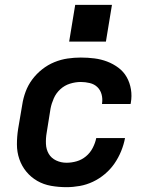

<svg xmlns="http://www.w3.org/2000/svg" viewBox="-20 -766 640 794"><path d="M255 8Q222 8 191 2.5Q160 -3 134 -18Q108 -33 89 -56Q70 -79 60 -108Q50 -137 50 -169Q50 -201 55 -233L72 -333Q76 -360 86 -387Q96 -414 113.5 -437.5Q131 -461 154.5 -479.5Q178 -498 205 -509Q232 -520 259.5 -524Q287 -528 314 -528Q343 -528 370.5 -524.5Q398 -521 423 -511.5Q448 -502 469.5 -486Q491 -470 504 -447Q517 -424 521.5 -396.5Q526 -369 521 -341Q521 -340 520.5 -338.5Q520 -337 520 -336H402Q402 -337 402 -337.5Q402 -338 402 -338Q405 -358 400 -376Q395 -394 382.5 -406Q370 -418 351.5 -422.5Q333 -427 314 -427Q292 -427 269.5 -420Q247 -413 229.5 -397Q212 -381 202.5 -359.5Q193 -338 189 -317L173 -217Q169 -194 170 -171Q171 -148 181.5 -130Q192 -112 212 -102.5Q232 -93 255 -93Q276 -93 297 -99Q318 -105 335.5 -119.5Q353 -134 363.5 -154.5Q374 -175 378 -195H497Q492 -168 481 -141Q470 -114 453.5 -90Q437 -66 414 -46.5Q391 -27 364.5 -14.5Q338 -2 310 3Q282 8 255 8ZM418 -594H266L291 -746H443Z"/></svg>

Font: Iosevka SS04 Extended Oblique
Style: Bold
Weight: 700
Width: 7
Italic angle: -9°
Monospace: yes
Designer: Belleve Invis
Foundry: Belleve Invis
Version: Version 19.0.0; ttfautohint (v1.8.4)